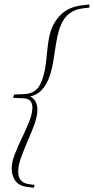

<svg xmlns="http://www.w3.org/2000/svg" viewBox="-20 -738 432 886"><path d="M40.5 -286.5 45 -302 88.5 -303.5Q113 -304.5 130.2 -312.5Q147.5 -320.5 159.5 -338.5Q171.5 -356.5 180 -387Q189 -418 192.5 -452.2Q196 -486.5 199.8 -521.2Q203.5 -556 212 -587Q225 -634.5 260.8 -670.2Q296.5 -706 358.5 -713.5L392 -717.5L392.5 -703L362 -699.5Q320.5 -694 293.8 -670.2Q267 -646.5 252.5 -599.5Q243.5 -568 238 -533Q232.5 -498 227.2 -463.2Q222 -428.5 212.5 -396.5Q198 -349 171.2 -321.2Q144.5 -293.5 92.5 -288L96.5 -298.5Q117 -296 129.2 -286.5Q141.5 -277 147 -263Q152.5 -249 152.5 -232Q152.5 -202 139 -164.8Q125.5 -127.5 108.2 -88.2Q91 -49 77.5 -12Q64 25 64 54.5Q64 79 76.2 93.8Q88.5 108.5 114.5 112L139.5 115.5L136 128.5L105 124.5Q67 119.5 50.5 95.8Q34 72 34 40.5Q34 10 48.5 -27.2Q63 -64.5 82 -103.2Q101 -142 115.2 -178Q129.5 -214 129.5 -242Q129.5 -260.5 119.8 -272.2Q110 -284 86.5 -284.5Z"/></svg>

Font: Newsreader 36pt ExtraLight
Style: Italic
Weight: 250
Italic angle: -17°
Designer: Hugues Gentile
Foundry: Production Type
Version: Version 1.003